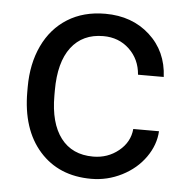

<svg xmlns="http://www.w3.org/2000/svg" viewBox="-45 -581 612 635"><g transform="rotate(5 261.5 -264.0)"><path d="M280.3 -64Q328.6 -64 364.7 -93.3Q400.9 -122.6 404.8 -166.5H490.2Q487.8 -121.1 459 -80.1Q430.2 -39.1 382.1 -14.6Q334 9.8 280.3 9.8Q172.4 9.8 108.6 -62.3Q44.9 -134.3 44.9 -259.3V-274.4Q44.9 -351.6 73.2 -411.6Q101.6 -471.7 154.5 -504.9Q207.5 -538.1 279.8 -538.1Q368.7 -538.1 427.5 -484.9Q486.3 -431.6 490.2 -346.7H404.8Q400.9 -397.9 366 -430.9Q331.1 -463.9 279.8 -463.9Q210.9 -463.9 173.1 -414.3Q135.3 -364.7 135.3 -271V-253.9Q135.3 -162.6 172.9 -113.3Q210.4 -64 280.3 -64Z"/></g></svg>

Font: APIMedia Roboto
Style: Regular
Weight: 400
Designer: Google
Version: Version 2.137; 2017